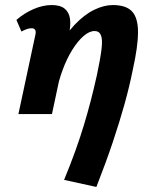

<svg xmlns="http://www.w3.org/2000/svg" viewBox="-20 -452 596 761"><path d="M234 261Q260 198 279 145Q298 92 312.5 44Q327 -4 339.5 -52Q352 -100 364 -154Q378 -220 382.5 -258Q387 -296 380 -312.5Q373 -329 355 -329Q334 -329 311 -309Q288 -289 266.5 -254.5Q245 -220 228.5 -175.5Q212 -131 202 -81L141 -94Q167 -185 202 -249Q237 -313 275.5 -353.5Q314 -394 353 -413Q392 -432 427 -432Q480 -432 503.5 -406.5Q527 -381 527 -324.5Q527 -268 506 -174Q493 -109 473.5 -39Q454 31 427 111.5Q400 192 362 289ZM53 0 120 -313Q122 -320 121.5 -326Q121 -332 117.5 -336Q114 -340 104 -340Q95 -340 84.5 -336Q74 -332 65 -327L45 -373Q76 -400 113 -416Q150 -432 185 -432Q219 -432 236.5 -417.5Q254 -403 257.5 -377Q261 -351 253 -315L186 0Z"/></svg>

Font: Ysabeau Infant ExtraBold
Style: Italic
Weight: 800
Italic angle: -12°
Designer: Christian Thalmann (Catharsis Fonts)
Version: Version 2.001;gftools[0.9.30]; featfreeze: ss01,ss02,lnum